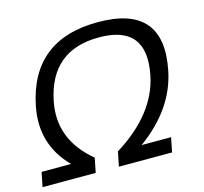

<svg xmlns="http://www.w3.org/2000/svg" viewBox="-106 -823 995 937"><g transform="rotate(-15 392.0 -354.0)"><path d="M-3.4 0 11.2 -73.2H160.2Q30.3 -205.1 67.4 -390.6Q130.9 -708 465.3 -708Q799.8 -708 736.3 -390.6Q699.2 -205.1 516.6 -73.2H665.5L650.9 0H382.3L397 -73.2Q608.9 -205.1 646 -390.6Q694.8 -634.8 450.7 -634.8Q206.5 -634.8 157.7 -390.6Q120.6 -205.1 279.8 -73.2L265.1 0Z"/></g></svg>

Font: Sansation
Style: Italic
Weight: 400
Designer: Bernd Montag
Version: Version 1.301